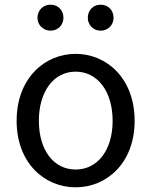

<svg xmlns="http://www.w3.org/2000/svg" viewBox="-20 -787 646 820"><path d="M303 13C436 13 555 -91 555 -271C555 -452 436 -557 303 -557C170 -557 51 -452 51 -271C51 -91 170 13 303 13ZM303 -63C209 -63 146 -146 146 -271C146 -396 209 -481 303 -481C397 -481 461 -396 461 -271C461 -146 397 -63 303 -63ZM196 -656C228 -656 251 -681 251 -711C251 -743 228 -767 196 -767C164 -767 140 -743 140 -711C140 -681 164 -656 196 -656ZM410 -656C442 -656 465 -681 465 -711C465 -743 442 -767 410 -767C378 -767 355 -743 355 -711C355 -681 378 -656 410 -656Z"/></svg>

Font: Noto Sans CJK SC Regular
Style: Regular
Weight: 400
Designer: Ryoko NISHIZUKA (kana & ideographs); Paul D. Hunt (Latin, Greek & Cyrillic); Wenlong ZHANG (bopomofo); Sandoll Communica
Foundry: Adobe Systems Incorporated
Version: Version 1.004;PS 1.004;hotconv 1.0.82;makeotf.lib2.5.63406